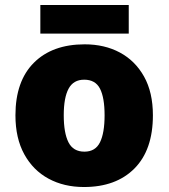

<svg xmlns="http://www.w3.org/2000/svg" viewBox="-20 -741 677 771"><path d="M594 -278Q594 -139 520 -64.5Q446 10 317 10Q237 10 175 -23.5Q113 -57 77.5 -121.5Q42 -186 42 -278Q42 -415 116 -489Q190 -563 320 -563Q400 -563 461.5 -530Q523 -497 558.5 -433.5Q594 -370 594 -278ZM236 -278Q236 -207 255 -169.5Q274 -132 319 -132Q363 -132 381.5 -169.5Q400 -207 400 -278Q400 -349 381.5 -385Q363 -421 318 -421Q275 -421 255.5 -385Q236 -349 236 -278ZM497 -721V-606H142V-721Z"/></svg>

Font: Noto Sans Myanmar Black
Style: Regular
Weight: 900
Designer: Monotype Design Team
Foundry: Monotype Imaging Inc.
Version: Version 2.107; ttfautohint (v1.8.4.7-5d5b)